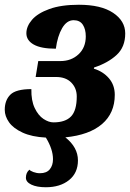

<svg xmlns="http://www.w3.org/2000/svg" viewBox="-20 -570 547 808"><path d="M89 178Q89 156 104 144Q107 149 120.5 154Q134 159 148 159Q176 159 189.5 142.5Q203 126 203 100Q203 58 173 9Q114 6 75 -12Q36 -30 18 -55.5Q0 -81 0 -108Q0 -148 23.5 -171.5Q47 -195 112 -195Q111 -147 126 -115.5Q141 -84 163 -69.5Q185 -55 205 -55Q255 -55 279 -80Q303 -105 303 -164Q303 -199 280 -222.5Q257 -246 216 -246H130L141 -313H234Q280 -313 310.5 -341.5Q341 -370 341 -417Q341 -447 328.5 -466Q316 -485 290 -485Q261 -485 241.5 -451.5Q222 -418 215 -365Q153 -365 122 -382.5Q91 -400 91 -430Q91 -459 114.5 -486.5Q138 -514 187.5 -532Q237 -550 312 -550Q405 -550 456 -516Q507 -482 507 -429Q507 -372 470.5 -338.5Q434 -305 376 -286L375 -281Q414 -269 438.5 -240.5Q463 -212 463 -171Q463 -94 409.5 -48Q356 -2 255 8Q308 50 308 105Q308 158 270.5 188Q233 218 173 218Q135 218 112 207Q89 196 89 178Z"/></svg>

Font: Noto Serif NarrowBlack
Style: Italic
Weight: 900
Width: 4
Italic angle: -12°
Designer: Monotype Design Team
Foundry: Monotype Imaging Inc.
Version: Version 1.001